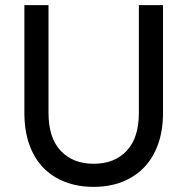

<svg xmlns="http://www.w3.org/2000/svg" viewBox="-20 -720 730 748"><path d="M345 8Q283 8 233 -11.5Q183 -31 148 -67.5Q113 -104 94 -157.5Q75 -211 75 -280V-700H169V-280Q169 -183 216.5 -132.5Q264 -82 345 -82Q426 -82 473.5 -132.5Q521 -183 521 -280V-700H615V-280Q615 -212 596 -158.5Q577 -105 541.5 -68Q506 -31 456 -11.5Q406 8 345 8Z"/></svg>

Font: Retni Sans Medium
Style: Regular
Weight: 500
Designer: Vitaly Kuzmin
Foundry: ParaType Ltd.
Version: Version 1.00;March 2, 2019;FontCreator 11.5.0.2425 64-bit; t